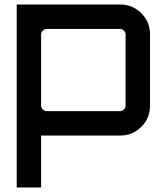

<svg xmlns="http://www.w3.org/2000/svg" viewBox="-20 -600 704 850"><path d="M54 230V-580H514Q550 -580 579.5 -562Q609 -544 626.5 -515Q644 -486 644 -450V-130Q644 -94 626.5 -65Q609 -36 579.5 -18Q550 0 514 0H162V230ZM187 -108H511Q521 -108 528.5 -115.5Q536 -123 536 -133V-447Q536 -457 528.5 -464.5Q521 -472 511 -472H187Q177 -472 169.5 -464.5Q162 -457 162 -447V-133Q162 -123 169.5 -115.5Q177 -108 187 -108Z"/></svg>

Font: Orbitron Medium
Style: Regular
Weight: 500
Designer: Matt McInerney
Foundry: The League of Moveable Type
Version: Version 2.001